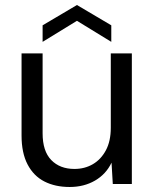

<svg xmlns="http://www.w3.org/2000/svg" viewBox="-20 -734 616 766"><path d="M258 12Q200 12 157 -10Q114 -32 90 -78Q66 -124 66 -193V-521H150V-202Q150 -131 184.5 -95.5Q219 -60 277 -60Q318 -60 350.5 -79Q383 -98 402.5 -134.5Q422 -171 422 -224V-521H506V0H430L425 -85Q403 -39 359 -13.5Q315 12 258 12ZM150 -567V-633L287 -714L424 -633V-567L287 -651Z"/></svg>

Font: DM Sans 10pt
Style: Regular
Weight: 400
Version: Version 4.004;gftools[0.9.30]